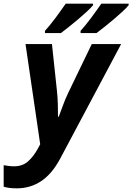

<svg xmlns="http://www.w3.org/2000/svg" viewBox="-89 -786 721 1046"><path d="M-12 120Q34 120 64 93Q94 66 117 24L130 0L50 -546H194L221 -293Q225 -259 226 -219Q227 -179 227 -150H231Q241 -175 252.5 -208Q264 -241 284 -283L411 -546H571L239 78Q194 162 135 201Q76 240 3 240Q-23 240 -40 237.5Q-57 235 -69 231V114Q-56 116 -42.5 118Q-29 120 -12 120ZM350 -618Q362 -631 377 -649.5Q392 -668 407 -688Q422 -708 436.5 -728.5Q451 -749 463 -766H612V-758Q602 -745 580 -724.5Q558 -704 532.5 -682.5Q507 -661 481.5 -640.5Q456 -620 437 -606H350ZM156 -606V-618Q168 -631 183 -649.5Q198 -668 213 -688Q228 -708 242.5 -728.5Q257 -749 269 -766H418V-758Q408 -745 386 -724.5Q364 -704 338.5 -682.5Q313 -661 287.5 -640.5Q262 -620 243 -606Z"/></svg>

Font: BC Sans
Style: Bold Italic
Weight: 700
Italic angle: -12°
Designer: Monotype Design Team
Province of B.C.
Foundry: Monotype Imaging Inc.
Version: Version 2.000;GOOG;noto-source:20170915:90ef993387c0